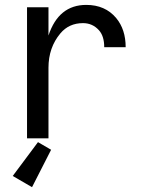

<svg xmlns="http://www.w3.org/2000/svg" viewBox="-20 -567 626 787"><path d="M90.8 0V-537.1H178.7V-421.4Q220.2 -546.9 333.5 -546.9Q411.1 -546.9 456.1 -493.2Q495.1 -446.3 495.1 -373.5H407.2Q407.2 -418.9 385.7 -442.9Q359.4 -472.2 320.3 -472.2Q262.7 -472.2 227.5 -430.2Q178.7 -372.1 178.7 -289.1V0ZM111.3 200.2 32.2 154.3 135.7 15.6 189.5 46.9Z"/></svg>

Font: Consola Mono
Style: Book
Weight: 400
Monospace: yes
Designer: Wojciech Kalinowski "wmk69" (wmk69@o2.pl)
Foundry: Wojciech Kalinowski "wmk69" (wmk69@o2.pl)
Version: Version 2.1.0